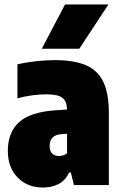

<svg xmlns="http://www.w3.org/2000/svg" viewBox="-20 -828 544 859"><path d="M172 11Q102.5 11 58.8 -34Q15 -79 15 -153Q15 -235 65.2 -281.2Q115.5 -327.5 233 -335L280 -338Q279 -375 259.2 -390.5Q239.5 -406 187 -406Q158 -406 123.8 -401.5Q89.5 -397 58 -388V-540Q95.5 -549 140.5 -554Q185.5 -559 226 -559Q310.5 -559 363.8 -536.5Q417 -514 442 -462.2Q467 -410.5 467 -323V0H311L297 -56H289Q272 -19.5 241.2 -4.2Q210.5 11 172 11ZM202 -175Q202 -152.5 213.5 -141.2Q225 -130 243 -130Q252 -130 261.5 -132.8Q271 -135.5 280 -142V-229.5L257 -228Q202 -225 202 -175ZM167 -610 271 -808H465L335 -610Z"/></svg>

Font: Encode Sans Condensed Condensed Black
Style: Regular
Weight: 900
Width: 3
Designer: Multiple Designers
Foundry: Impallari Type
Version: Version 3.000; ttfautohint (v1.8.3) -l 8 -r 50 -G 200 -x 14 